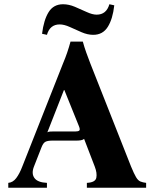

<svg xmlns="http://www.w3.org/2000/svg" viewBox="-20 -884 723 904"><path d="M597 -100Q611 -66 620.5 -50Q630 -34 641 -29.5Q652 -25 668 -23V0H389V-23Q429 -25 433.5 -47Q438 -69 426 -100L376 -230Q370 -225 360.5 -223.5Q351 -222 340 -222H227Q206 -222 195 -217Q184 -212 176 -192L140 -100Q127 -67 142 -46Q157 -25 201 -23V0H19V-23Q41 -25 56.5 -45.5Q72 -66 85 -100L277 -586Q288 -612 296.5 -637Q305 -662 312 -688H370Q377 -662 386 -637Q395 -612 405 -586ZM335 -265Q349 -265 353.5 -269.5Q358 -274 352 -289L283 -460H281L203 -261Q208 -264 215 -264.5Q222 -265 231 -265ZM261 -769Q215 -769 201 -720L178 -725Q186 -790 209 -827Q232 -864 277 -864Q304 -864 332.5 -852Q361 -840 388 -827.5Q415 -815 435 -815Q481 -815 495 -864L518 -859Q511 -795 487.5 -757.5Q464 -720 419 -720Q392 -720 363.5 -732.5Q335 -745 308.5 -757Q282 -769 261 -769Z"/></svg>

Font: Bona Nova SC
Style: Bold
Weight: 700
Designer: Mateusz Machalski
Foundry: Capitalics
Version: Version 4.001; ttfautohint (v1.8.4.7-5d5b)